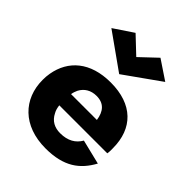

<svg xmlns="http://www.w3.org/2000/svg" viewBox="-210 -863 993 993"><g transform="rotate(45 286.5 -366.0)"><path d="M291 -656 200 -742 94 -671 291 -531 488 -671 382 -742ZM405 -159C383 -121 347 -99 291 -99C251 -99 218 -115 199 -154C192 -166 188 -181 186 -198H537C540 -214 539 -229 539 -237C539 -382 451 -470 291 -470C141 -470 56 -393 36 -279C33 -263 32 -247 32 -230C32 -92 127 10 293 10C427 10 494 -42 540 -126ZM188 -282C190 -295 194 -306 199 -317C216 -350 247 -369 288 -369C342 -369 369 -337 377 -282Z"/></g></svg>

Font: Jost
Style: Bold
Weight: 700
Version: Version 3.710